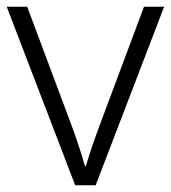

<svg xmlns="http://www.w3.org/2000/svg" viewBox="-20 -552 509 572"><path d="M204 0H265L469 -532H409L277 -179C261 -136 245 -90 236 -57H233C224 -90 209 -136 193 -179L61 -532H0Z"/></svg>

Font: Noto Sans Telugu Light
Style: Regular
Weight: 300
Designer: Jelle Bosma - Monotype Design Team
Foundry: Monotype Imaging Inc.
Version: Version 2.005